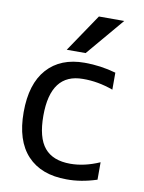

<svg xmlns="http://www.w3.org/2000/svg" viewBox="-86 -818 666 890"><g transform="rotate(10 246.5 -373.0)"><path d="M306.6 -757.8H425.8L275.4 -580.1H186.5ZM132.8 -260.7Q132.8 -157.2 172.4 -109.9Q211.9 -62.5 293.9 -62.5Q360.4 -62.5 431.6 -93.8V-11.7Q356.4 12.7 289.1 11.7Q169.9 11.7 105 -57.6Q40 -127 40 -260.7Q40 -394.5 103 -464.8Q166 -535.2 279.3 -535.2Q354.5 -535.2 426.8 -514.6V-434.6Q354.5 -460.9 284.2 -460Q132.8 -460 132.8 -260.7Z"/></g></svg>

Font: irohakakuC Regular
Style: Regular
Weight: 400
Designer: [Source Han Sans]
Ryoko NISHIZUKA Ë•øÂ°öÊ∂ºÂ≠ê (kana & ideographs); Paul D. Hunt (Latin, Greek & Cyrillic); Wenlong ZHAN
Version: Version 1.001.20160904